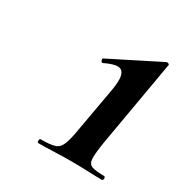

<svg xmlns="http://www.w3.org/2000/svg" viewBox="-92 -802 444 470"><g transform="rotate(30 130.0 -567.5)"><path d="M77 -403Q74 -403 74 -408.5Q74 -414 77 -414Q104 -414 116.5 -418Q129 -422 135 -437Q141 -452 146 -483L167 -601Q173 -632 169.5 -647Q166 -662 153.5 -663Q141 -664 116 -652Q112 -650 110 -655.5Q108 -661 111 -662L248 -731Q252 -733 255.5 -731Q259 -729 257 -725L215 -483Q210 -452 210.5 -437Q211 -422 221.5 -418Q232 -414 256 -414Q260 -414 260 -408.5Q260 -403 256 -403Q238 -403 217 -404Q196 -405 170 -405Q145 -405 120.5 -404Q96 -403 77 -403Z"/></g></svg>

Font: Cormorant Garamond Light
Style: Italic
Weight: 300
Italic angle: -10°
Designer: Christian Thalmann (Catharsis Fonts)
Foundry: Catharsis Fonts
Version: Version 4.001